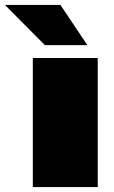

<svg xmlns="http://www.w3.org/2000/svg" viewBox="-89 -758 460 778"><path d="M93 -575 -69 -738H156L265 -575ZM44 0V-523H307V0Z"/></svg>

Font: Tomorrow ExtraBold
Style: Regular
Weight: 800
Designer: Tony de Marco, Monica Rizzolli
Foundry: Just in Type
Version: Version 2.002